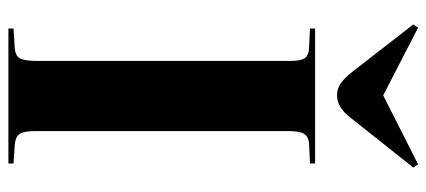

<svg xmlns="http://www.w3.org/2000/svg" viewBox="-299 -716 1015 457"><g transform="rotate(90 208.5 -487.5)"><path d="M207 -782.2Q192.4 -782.2 180.7 -789.6Q168.9 -796.9 153.8 -814.9L38.1 -963.9L45.9 -975.1L207 -892.1L371.1 -975.1L378.9 -963.9L256.8 -810.1Q233.9 -782.2 207 -782.2ZM47.9 0V-12.2L94.2 -15.1Q112.8 -16.6 118.9 -27.3Q125 -38.1 125 -68.8V-670.9Q125 -696.3 118.2 -705.8Q111.3 -715.3 90.8 -715.8L47.9 -717.8V-730H369.1V-717.8L323.2 -715.8Q305.7 -714.8 298.8 -704.1Q292 -693.4 292 -666V-64.9Q292 -36.6 298.8 -26.6Q305.7 -16.6 325.2 -15.1L369.1 -12.2V0Z"/></g></svg>

Font: Display Regular
Style: Bold
Weight: 700
Designer: Latin by Veronika Burian and Jose Scaglione. Greek by Irene Vlachou. Cyrillic by Vera Evstafieva.
Foundry: TypeTogether
Version: Version 3.002